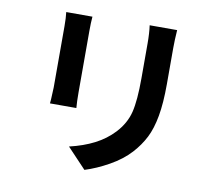

<svg xmlns="http://www.w3.org/2000/svg" viewBox="-88 -880 1176 1039"><g transform="rotate(10 500.0 -360.0)"><path d="M803 -776Q799 -720 799 -676V-478Q799 -374 786 -302Q773 -230 748 -181Q723 -132 683 -88Q638 -39 571 -1.5Q504 36 440 56L336 -54Q413 -72 472.5 -102.5Q532 -133 576 -180Q626 -234 642 -298.5Q658 -363 658 -486V-676Q658 -734 652 -776ZM339 -768Q336 -734 336 -691V-353Q336 -301 339 -266H194Q194 -272 196 -288Q199 -348 199 -354V-691Q199 -737 195 -768Z"/></g></svg>

Font: Sinter Bold
Style: Regular
Weight: 700
Foundry: Adobe & rsms
Version: Version 1.000